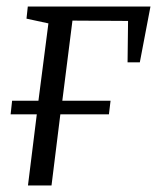

<svg xmlns="http://www.w3.org/2000/svg" viewBox="-20 -567 482 587"><path d="M65 -547H440L407.5 -376.5H370L371.5 -503L201.5 -504L170.5 -259H318L313 -217.5H164.5L137.5 0H65.5L92.5 -217.5H12.5L17 -259H97.5L128 -495.5L61 -510Z"/></svg>

Font: Merriweather 36pt Light
Style: Italic
Weight: 300
Italic angle: -7.8°
Version: Version 2.101